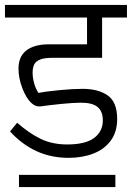

<svg xmlns="http://www.w3.org/2000/svg" viewBox="-26 -629 534 777"><path d="M106 -335Q106 -314.5 112.1 -292.2Q118.2 -270 129.9 -252.9Q158.7 -258.8 214.1 -264.2Q269.5 -269.5 308.1 -269.5Q371.1 -269.5 409.7 -242.9Q448.2 -216.3 448.2 -147Q448.2 -95.2 422.1 -59.8Q396 -24.4 351.3 -7.3Q306.6 9.8 251.5 9.8Q180.2 9.8 120.8 -17.8Q61.5 -45.4 14.6 -97.2L43.5 -132.3Q90.3 -90.8 137.5 -67.6Q184.6 -44.4 246.1 -44.4Q319.3 -44.4 354.7 -70.6Q390.1 -96.7 390.1 -142.1Q390.1 -177.7 369.4 -195.6Q348.6 -213.4 301.3 -213.4Q271 -213.4 220.7 -208.3Q170.4 -203.1 140.1 -198.7Q137.7 -198.2 132.8 -198.2Q115.7 -198.2 100.1 -212.9Q79.1 -232.9 64 -273.2Q48.8 -313.5 48.8 -351.6Q48.8 -398.9 79.3 -423.8Q109.9 -448.7 168.5 -449.7H326.2V-558.1H-5.9V-608.9H487.8V-558.1H387.2V-395H184.6Q153.3 -395 136 -387.9Q118.7 -380.9 112.3 -367.9Q106 -355 106 -335ZM50.8 78.6H440.9V127.9H50.8Z"/></svg>

Font: Varta
Style: Light
Weight: 300
Designer: Joana Correia, Viktoriya Grabowska, Eben Sorkin
Foundry: Sorkin Type
Version: Version 1.002; ttfautohint (v1.3) -l 8 -r 24 -G 200 -x 12 -H